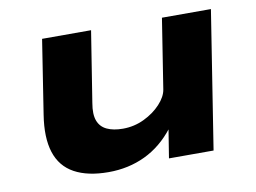

<svg xmlns="http://www.w3.org/2000/svg" viewBox="-62 -592 923 691"><g transform="rotate(-10 400.0 -246.0)"><path d="M283 11Q207 11 158.5 -15.5Q110 -42 92.5 -96.5Q75 -151 88 -233L130 -503H309L268 -244Q261 -204 270 -180Q279 -156 302.5 -145Q326 -134 361 -134Q402 -134 438.5 -151.5Q475 -169 499.5 -195.5Q524 -222 528 -248L568 -503H747L668 0H505L522 -106H524Q478 -47 417 -18Q356 11 283 11Z"/></g></svg>

Font: Nunito Sans 7pt Expanded ExtraBold
Style: Italic
Weight: 800
Width: 7
Italic angle: -9°
Designer: Vernon Adams
Foundry: Vernon Adams
Version: Version 3.101;gftools[0.9.27]